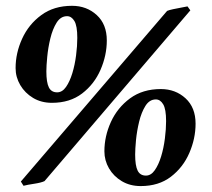

<svg xmlns="http://www.w3.org/2000/svg" viewBox="-20 -625 729 661"><path d="M347.7 -485.8Q347.7 -434.6 326.2 -385Q304.7 -335.4 262.7 -303.2Q220.7 -271 158.7 -271Q122.1 -271 94 -287.8Q65.9 -304.7 49.8 -332Q33.7 -359.4 33.7 -390.6Q33.7 -442.4 56.2 -491.7Q78.6 -541 122.1 -573Q165.5 -605 228 -605Q278.3 -605 313 -573.2Q347.7 -541.5 347.7 -485.8ZM635.3 -589.4 133.3 -1.5Q122.1 3.9 97.9 7.6Q73.7 11.2 61 14.6L51.8 0L555.2 -587.4Q561.5 -590.3 575.7 -593.3Q589.8 -596.2 604.2 -598.9Q618.7 -601.6 625.5 -603ZM653.3 -199.2Q653.3 -147.9 631.8 -98.4Q610.4 -48.8 568.4 -16.6Q526.4 15.6 464.4 15.6Q427.7 15.6 399.4 -1.2Q371.1 -18.1 355.2 -45.4Q339.4 -72.8 339.4 -104Q339.4 -155.8 361.8 -205.1Q384.3 -254.4 427.7 -286.4Q471.2 -318.4 533.7 -318.4Q584 -318.4 618.7 -286.6Q653.3 -254.9 653.3 -199.2ZM246.1 -494.6Q246.1 -536.1 236.1 -552.7Q226.1 -569.3 210.9 -569.3Q189 -569.3 175 -547.1Q161.1 -524.9 153.3 -492.7Q145.5 -460.4 142.6 -429.2Q139.6 -397.9 139.6 -379.4Q139.6 -341.3 148.2 -324.2Q156.7 -307.1 176.8 -307.1Q194.3 -307.1 207.3 -325.7Q220.2 -344.2 229 -373Q237.8 -401.9 241.9 -434.3Q246.1 -466.8 246.1 -494.6ZM551.8 -208Q551.8 -249.5 541.7 -266.1Q531.7 -282.7 516.6 -282.7Q494.6 -282.7 480.7 -260.5Q466.8 -238.3 459 -206.1Q451.2 -173.8 448.2 -142.6Q445.3 -111.3 445.3 -92.8Q445.3 -54.7 453.9 -37.6Q462.4 -20.5 482.4 -20.5Q500 -20.5 512.9 -39.1Q525.9 -57.6 534.7 -86.4Q543.5 -115.2 547.6 -147.7Q551.8 -180.2 551.8 -208Z"/></svg>

Font: Gentium Book Plus
Style: Bold Italic
Weight: 700
Italic angle: -8°
Designer: Victor Gaultney, Annie Olsen, Iska Routamaa, Becca Hirsbrunner
Foundry: SIL International
Version: Version 6.101